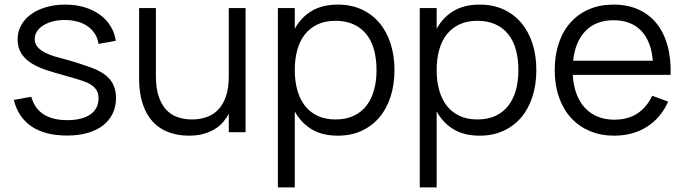

<svg xmlns="http://www.w3.org/2000/svg" viewBox="-20 -575 2977 835"><path d="M272 14.5Q177.5 14.5 118.5 -24.2Q59.5 -63 40 -140.5L116 -154Q130.5 -102.5 170 -77.5Q209.5 -52.5 273 -52.5Q337 -52.5 372.8 -77.2Q408.5 -102 408.5 -147.5Q408.5 -159.5 405.8 -169.5Q403 -179.5 396.2 -188.2Q389.5 -197 378.5 -204.8Q367.5 -212.5 350.5 -219Q335.5 -225 310.8 -232.5Q286 -240 254.5 -248.5Q216 -259 180.2 -270.8Q144.5 -282.5 117 -299.8Q89.5 -317 73 -342.2Q56.5 -367.5 56.5 -404Q56.5 -437 71.8 -464.8Q87 -492.5 114.5 -512.5Q142 -532.5 180.2 -543.8Q218.5 -555 264 -555Q308.5 -555 346.5 -543.8Q384.5 -532.5 413.2 -512Q442 -491.5 460.2 -462.2Q478.5 -433 483.5 -397.5L408.5 -384Q405 -408.5 392.8 -427.8Q380.5 -447 361.5 -460.5Q342.5 -474 317 -481Q291.5 -488 260.5 -488Q233 -488 209.5 -481.8Q186 -475.5 168.5 -464.8Q151 -454 141 -438.8Q131 -423.5 131 -405.5Q131 -384.5 144 -370Q157 -355.5 176.5 -345.8Q196 -336 219.2 -329.2Q242.5 -322.5 263.5 -317Q291.5 -309.5 319.5 -300.5Q347.5 -291.5 371.5 -283Q432 -261.5 458.2 -229.5Q484.5 -197.5 484.5 -149Q484.5 -111 469.8 -80.8Q455 -50.5 427.5 -29.2Q400 -8 360.8 3.2Q321.5 14.5 272 14.5Z M658 -243.5Q658 -193.5 669.5 -157.8Q681 -122 701.5 -99.2Q722 -76.5 751 -66Q780 -55.5 815 -55.5Q849.5 -55.5 879 -66Q908.5 -76.5 929.8 -99Q951 -121.5 963 -157.2Q975 -193 975 -243.5V-540H1048V0H975V-80.5Q965.5 -62.5 951.2 -45.2Q937 -28 916 -14.8Q895 -1.5 867 6.8Q839 15 802 15Q753.5 15 713.5 0.2Q673.5 -14.5 645 -45Q616.5 -75.5 600.8 -122.5Q585 -169.5 585 -233.5V-540H658Z M1188.5 240V-540H1262V-449.5Q1288.5 -499 1335 -527Q1381.5 -555 1449.5 -555Q1507 -555 1552.8 -534Q1598.5 -513 1630.2 -475.2Q1662 -437.5 1678.8 -385.2Q1695.5 -333 1695.5 -270.5Q1695.5 -207 1678.5 -154.2Q1661.5 -101.5 1629.5 -64Q1597.5 -26.5 1552 -5.8Q1506.5 15 1449.5 15Q1381 15 1335 -13Q1289 -41 1262 -90.5V240ZM1439.5 -55.5Q1484.5 -55.5 1518 -71.2Q1551.5 -87 1573.5 -115.2Q1595.5 -143.5 1606.5 -183Q1617.5 -222.5 1617.5 -270.5Q1617.5 -319.5 1606.5 -359Q1595.5 -398.5 1573.2 -426.2Q1551 -454 1517.5 -469.2Q1484 -484.5 1439.5 -484.5Q1394 -484.5 1360.8 -468.8Q1327.5 -453 1305.5 -424.8Q1283.5 -396.5 1272.8 -357.2Q1262 -318 1262 -270.5Q1262 -222 1273.2 -182.2Q1284.5 -142.5 1306.8 -114.2Q1329 -86 1362.2 -70.8Q1395.5 -55.5 1439.5 -55.5Z M1805.5 240V-540H1879V-449.5Q1905.5 -499 1952 -527Q1998.5 -555 2066.5 -555Q2124 -555 2169.8 -534Q2215.5 -513 2247.2 -475.2Q2279 -437.5 2295.8 -385.2Q2312.5 -333 2312.5 -270.5Q2312.5 -207 2295.5 -154.2Q2278.5 -101.5 2246.5 -64Q2214.5 -26.5 2169 -5.8Q2123.5 15 2066.5 15Q1998 15 1952 -13Q1906 -41 1879 -90.5V240ZM2056.5 -55.5Q2101.5 -55.5 2135 -71.2Q2168.5 -87 2190.5 -115.2Q2212.5 -143.5 2223.5 -183Q2234.5 -222.5 2234.5 -270.5Q2234.5 -319.5 2223.5 -359Q2212.5 -398.5 2190.2 -426.2Q2168 -454 2134.5 -469.2Q2101 -484.5 2056.5 -484.5Q2011 -484.5 1977.8 -468.8Q1944.5 -453 1922.5 -424.8Q1900.5 -396.5 1889.8 -357.2Q1879 -318 1879 -270.5Q1879 -222 1890.2 -182.2Q1901.5 -142.5 1923.8 -114.2Q1946 -86 1979.2 -70.8Q2012.5 -55.5 2056.5 -55.5Z M2651 -54.5Q2711.5 -54.5 2752 -81.5Q2792.5 -108.5 2816.5 -158.5L2886 -133Q2853.5 -61.5 2792.8 -23.2Q2732 15 2651 15Q2592.5 15 2544.8 -5.2Q2497 -25.5 2463.2 -62.5Q2429.5 -99.5 2411 -152.2Q2392.5 -205 2392.5 -270Q2392.5 -335.5 2410.5 -388.2Q2428.5 -441 2462 -478Q2495.5 -515 2542.5 -535Q2589.5 -555 2648 -555Q2709 -555 2756 -534Q2803 -513 2835 -473.5Q2867 -434 2882.8 -377.5Q2898.5 -321 2896.5 -249.5H2471Q2473.5 -203.5 2487 -167.2Q2500.5 -131 2523.8 -106Q2547 -81 2579.2 -67.8Q2611.5 -54.5 2651 -54.5ZM2819 -311Q2812 -396.5 2768 -441.8Q2724 -487 2648 -487Q2572.5 -487 2527 -441Q2481.5 -395 2472.5 -311Z"/></svg>

Font: Vela Sans
Style: Regular
Weight: 400
Designer: Principal design: Mikhail Sharanda - project Manrope.
Design modification: Ravid Balaliev
Foundry: Mikhail Sharanda
Version: Version 1.001;August 23, 2023;FontCreator 14.0.0.2901 64-bit